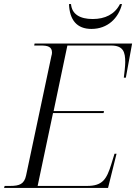

<svg xmlns="http://www.w3.org/2000/svg" viewBox="-34 -929 673 949"><path d="M418 -786C498 -786 552 -839 569 -909H559C533 -858 485 -835 424 -835C361 -835 321 -859 317 -909H307C310 -830 346 -786 418 -786ZM-14 0H500L542 -169H532L516 -117C493 -43 473 -10 396 -10H152L228 -370H478L480 -380H231L299 -704H515C576 -704 585 -671 585 -622C585 -602 581 -569 578 -545H588L619 -714H137L135 -704H169C202 -704 223 -698 223 -669C223 -664 222 -658 220 -652L95 -62C86 -19 62 -10 16 -10H-11Z"/></svg>

Font: Noto Serif Display Light
Style: Italic
Weight: 300
Italic angle: -12°
Designer: Monotype Design Team
Foundry: Monotype Imaging Inc.
Version: Version 2.009